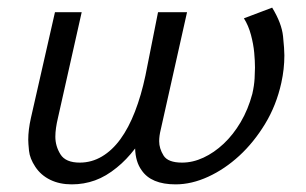

<svg xmlns="http://www.w3.org/2000/svg" viewBox="-20 -473 802 503"><path d="M168 10Q136 10 111.5 -2Q87 -14 72.5 -36Q58 -58 56 -78Q54 -98 54 -107Q54 -133 61 -164L124 -441H194L132 -165Q125 -136 125 -115Q125 -90 138.5 -68.5Q152 -47 189 -47Q220 -47 247 -63Q274 -79 295.5 -108.5Q317 -138 333.5 -180.5Q350 -223 361 -275L394 -441H470L401 -133Q397 -117 397 -103Q397 -84 408.5 -65.5Q420 -47 457 -47Q485 -47 513 -60Q541 -73 566 -96.5Q591 -120 610.5 -153Q630 -186 641 -227Q646 -249 647 -267.5Q648 -286 648 -296Q648 -313 646 -335Q644 -357 637.5 -381.5Q631 -406 619 -425L693 -453Q718 -412 721.5 -378Q725 -344 725 -328Q725 -292 717 -256Q704 -197 674.5 -148.5Q645 -100 607 -65Q569 -30 525.5 -10Q482 10 440 10Q376 10 351 -27Q335 -49 334 -84Q311 -54 286 -34Q258 -11 229 -0.5Q200 10 168 10Z"/></svg>

Font: Isabella Sans
Style: Italic
Weight: 400
Italic angle: -12°
Designer: Christian Thalmann (Catharsis Fonts), Cristiano Sobral
Foundry: The Isabella Sans Project Authors
Version: Version 2.026; ttfautohint (v1.8.4.7-5d5b-dirty)